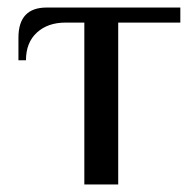

<svg xmlns="http://www.w3.org/2000/svg" viewBox="-20 -490 514 510"><path d="M204 -430H154Q107 -430 78 -403.5Q49 -377 49 -330H29V-390Q29 -470 104 -470H459V-430H294V0H204Z"/></svg>

Font: El Messiri
Style: Regular
Weight: 400
Designer: Mohamed Gaber
Foundry: Kief Type Foundry
Version: Version 2.006